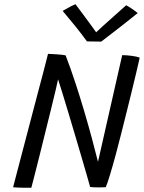

<svg xmlns="http://www.w3.org/2000/svg" viewBox="-20 -893 686 916"><path d="M129.5 2.5Q117 3 100 2.8Q83 2.5 67.5 2Q52 1.5 42.5 0.5Q45 -9.5 54.5 -46Q64 -82.5 78 -135.5Q92 -188.5 108 -249.8Q124 -311 139.8 -371Q155.5 -431 168.5 -480Q177.5 -512.5 185.2 -542.8Q193 -573 199.2 -597Q205.5 -621 209 -636Q216 -636 227 -635.2Q238 -634.5 250.8 -633.8Q263.5 -633 274.8 -631.8Q286 -630.5 293 -629Q316 -569.5 338.5 -501.2Q361 -433 381.5 -363.5Q402 -294 418.8 -231.5Q435.5 -169 447.5 -121L563 -630Q573.5 -630 585.5 -629Q597.5 -628 609.2 -626.5Q621 -625 630.8 -622.8Q640.5 -620.5 646.5 -618Q640 -587.5 629.5 -544Q619 -500.5 606.8 -450.2Q594.5 -400 581.5 -348Q568.5 -296 556.2 -247.5Q544 -199 533.5 -160Q526 -132 518.5 -105.8Q511 -79.5 504.5 -57.8Q498 -36 492.5 -20.8Q487 -5.5 484.5 0Q474.5 0.5 465.8 0.8Q457 1 448.5 1Q437.5 1 427.5 0.5Q417.5 0 410 -1Q406 -16.5 395.2 -53.5Q384.5 -90.5 370 -140.2Q355.5 -190 339 -245.2Q322.5 -300.5 306.8 -353.2Q291 -406 278 -448.2Q265 -490.5 257 -514.5Q254 -499 244.8 -460Q235.5 -421 222.5 -368.2Q209.5 -315.5 195.2 -258Q181 -200.5 167.8 -147.2Q154.5 -94 144.2 -54Q134 -14 129.5 2.5ZM582 -868Q589 -864.5 597.2 -859.2Q605.5 -854 613.5 -848.5Q621.5 -843 627.8 -838Q634 -833 637 -830.5Q566.5 -774 524 -741.5Q481.5 -709 463 -694.5Q455 -694.5 442.5 -694.8Q430 -695 417 -695.2Q404 -695.5 395 -695.5Q369.5 -730.5 340 -767.2Q310.5 -804 279 -841Q286.5 -845 297.2 -851.2Q308 -857.5 319.5 -863.5Q331 -869.5 340 -873Q353.5 -855 370 -833Q386.5 -811 401.8 -790Q417 -769 428 -754Q439 -739 441.5 -735H434.5Q448 -748 474.2 -771.8Q500.5 -795.5 530.2 -821.8Q560 -848 582 -868Z"/></svg>

Font: Grandstander Thin Light
Style: Italic
Weight: 300
Italic angle: -15°
Version: Version 1.200